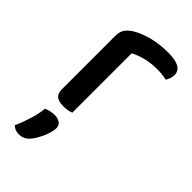

<svg xmlns="http://www.w3.org/2000/svg" viewBox="-223 -544 835 835"><g transform="rotate(45 195.0 -126.5)"><path d="M173 -2Q166 1 153.5 3.5Q141 6 126 6Q97 6 83 -5Q69 -16 69 -42V-370Q69 -395 79 -410.5Q89 -426 111 -440Q140 -458 185 -470Q230 -482 284 -482Q372 -482 372 -432Q372 -420 368 -409.5Q364 -399 359 -391Q349 -393 334 -395Q319 -397 302 -397Q262 -397 229 -388.5Q196 -380 173 -367ZM124 207Q113 219 101 224Q89 229 75 229Q49 229 35 213Q51 177 62.5 139.5Q74 102 77 70Q101 59 126 59Q146 59 159 68Q172 77 172 95Q172 107 167.5 123Q163 139 156 154.5Q149 170 140.5 184Q132 198 124 207Z"/></g></svg>

Font: Baloo Thambi 2 Medium
Style: Regular
Weight: 500
Designer: Aadarsh Rajan and Ek Type
Foundry: Ek Type
Version: Version 1.640;hotconv 1.0.111;makeotfexe 2.5.65597; ttfautoh